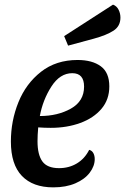

<svg xmlns="http://www.w3.org/2000/svg" viewBox="-20 -789 540 829"><path d="M452 -416Q452 -359 418 -319Q384 -279 326.5 -258Q269 -237 199 -237Q171 -237 145 -239Q142 -206 142 -179Q142 -121 163 -92Q184 -63 235 -63Q278 -63 312 -83.5Q346 -104 365 -142Q377 -139 383 -128Q389 -117 389 -102Q389 -72 367.5 -43.5Q346 -15 305.5 2.5Q265 20 210 20Q122 20 74.5 -29.5Q27 -79 27 -178Q27 -267 59.5 -347.5Q92 -428 157 -479Q222 -530 315 -530Q378 -530 415 -503Q452 -476 452 -416ZM152 -288Q229 -288 286 -320Q343 -352 343 -415Q343 -473 292 -473Q239 -473 202 -415.5Q165 -358 152 -288ZM500 -713Q500 -676 470 -656.5Q440 -637 385 -622L274 -592L257 -633L468 -769Q484 -763 492 -747Q500 -731 500 -713Z"/></svg>

Font: Sansita
Style: Italic
Weight: 400
Italic angle: -11°
Designer: Pablo Cosgaya
Foundry: Omnibus-Type
Version: Version 1.006